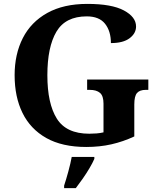

<svg xmlns="http://www.w3.org/2000/svg" viewBox="-20 -744 809 985"><path d="M423 10Q299 10 217.5 -36Q136 -82 95.5 -164.5Q55 -247 55 -358Q55 -466 97 -548.5Q139 -631 222.5 -677.5Q306 -724 428 -724Q553 -724 615.5 -690.5Q678 -657 678 -608Q678 -573 645 -548Q612 -523 549 -523Q549 -584 519 -622Q489 -660 425 -660Q316 -660 269.5 -581.5Q223 -503 223 -358Q223 -213 271.5 -135.5Q320 -58 438 -58Q457 -58 475.5 -59.5Q494 -61 511 -65V-212Q511 -252 493 -267.5Q475 -283 440 -283H427V-336H741V-283H728Q697 -283 683 -267Q669 -251 669 -208V-44Q611 -17 551 -3.5Q491 10 423 10ZM309 208Q319 178 330.5 136Q342 94 348 61H464V71Q455 92 439 119Q423 146 404.5 172.5Q386 199 369 221H309Z"/></svg>

Font: NotoSerif-Bold
Style: Regular
Weight: 700
Designer: Monotype Design Team
Foundry: Monotype Imaging Inc.
Version: Version 2.007; ttfautohint (v1.8) -l 8 -r 50 -G 200 -x 14 -D